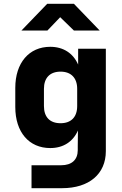

<svg xmlns="http://www.w3.org/2000/svg" viewBox="-20 -805 640 1005"><path d="M92 -645H228L295 -715L367 -645H502L367 -785H227ZM145 180H305C446 180 534 106 534 -14V-550H389V-467C363 -526 312 -560 243 -560C132 -560 60 -476 60 -345V-245C60 -113 132 -30 243 -30C311 -30 362 -63 388 -122L387 -40V-19C387 31 356 60 300 60H145ZM297 -160C241 -160 210 -192 210 -250V-340C210 -397 241 -430 297 -430C352 -430 384 -397 384 -340V-250C384 -192 352 -160 297 -160Z"/></svg>

Font: JetBrains Mono ExtraBold
Style: Regular
Weight: 800
Monospace: yes
Designer: Philipp Nurullin, Konstantin Bulenkov
Foundry: JetBrains
Version: Version 2.305